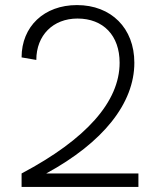

<svg xmlns="http://www.w3.org/2000/svg" viewBox="-20 -736 609 756"><path d="M65 -53V0H525V-53H162C386 -175 509 -329 509 -489C509 -625 418 -716 283 -716C154 -716 65 -632 65 -510L123 -500C123 -597 189 -663 285 -663C387 -663 451 -596 451 -489C451 -336 320 -188 65 -53Z"/></svg>

Font: Uncut Sans Light
Style: Regular
Weight: 300
Designer: Kasper Nordkvist
Foundry: UNCUT.wtf
Version: Version 1.304;Glyphs 3.2 (3246)